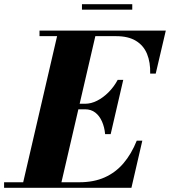

<svg xmlns="http://www.w3.org/2000/svg" viewBox="-68 -896 812 916"><path d="M36.5 0 210.5 -750H393L219 0ZM-48.5 0V-26.5H311Q379.5 -26.5 431.5 -49.8Q483.5 -73 521.2 -117.2Q559 -161.5 584.5 -225H611L559 0ZM433.5 -256Q430.5 -289.5 418.5 -316.5Q406.5 -343.5 386.5 -359Q366.5 -374.5 338 -374.5H274V-401H338Q366.5 -401 395.2 -415.5Q424 -430 449.8 -455.8Q475.5 -481.5 493.5 -515H520L460 -256ZM648.5 -545Q650 -598.5 633.5 -638.8Q617 -679 580.5 -701.2Q544 -723.5 485.5 -723.5H120.5V-750H723L675 -545ZM323 -850V-876H563V-850Z"/></svg>

Font: Bodoni Moda 9pt ExtraBold
Style: Italic
Weight: 800
Italic angle: -13°
Designer: Owen Earl
Foundry: indestructible type
Version: Version 2.004